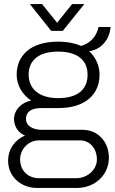

<svg xmlns="http://www.w3.org/2000/svg" viewBox="-20 -743 565 945"><path d="M127 -723 232 -591H289L395 -723H335L261 -631L187 -723ZM162 182H358C450 182 516 116 516 33C516 -44 463 -104 387 -104H187C142 -104 108 -123 108 -157C108 -197 140 -211 183 -211H267C406 -211 470 -284 470 -375C470 -418 453 -459 419 -491C484 -500 521 -556 524 -610H465C455 -564 426 -531 380 -517C349 -530 312 -538 266 -538C126 -538 62 -466 62 -375C62 -323 90 -278 133 -248C84 -238 49 -201 49 -157C49 -124 67 -90 103 -76C53 -54 20 -10 20 49C20 126 83 182 162 182ZM266 -260C169 -260 121 -309 121 -375C121 -445 169 -489 266 -489C364 -489 411 -445 411 -375C411 -304 364 -260 266 -260ZM171 134C120 134 79 98 79 42C79 -9 120 -52 171 -52H375C420 -52 457 -14 457 42C457 91 411 134 356 134Z"/></svg>

Font: Archivo ExtraLight
Style: Regular
Weight: 200
Designer: Hector Gatti
Foundry: Omnibus-Type
Version: Version 2.001